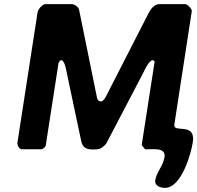

<svg xmlns="http://www.w3.org/2000/svg" viewBox="-20 -727 960 935"><path d="M733 -427 670 -20 687 0C727 1 789 -11 781 39C775 79 742 112 736 151C732 178 762 188 783 188C865 188 911 18 919 -35C934 -134 822 -77 829 -120L914 -673C916 -683 892 -707 882 -707H756C730 -707 712 -680 702 -660L501 -267C500 -265 485 -233 473 -233C459 -233 454 -242 452 -253L365 -680C363 -692 343 -707 329 -707H202C186 -707 165 -681 163 -667L65 -33C63 -22 72 0 87 0H180C189 0 202 -11 203 -20L265 -420C265 -422 272 -431 274 -433C274 -434 276 -434 277 -434C296 -434 303 -382 305 -373C315 -324 364 -96 374 -47C380 -10 397 1 433 1C464 1 474 -2 497 -27C524 -79 651 -321 678 -373C682 -381 705 -434 724 -434C727 -433 733 -429 733 -427Z"/></svg>

Font: Asimov Print
Style: CIt
Weight: 500
Designer: Google
Version: Version 2.000980: 2014